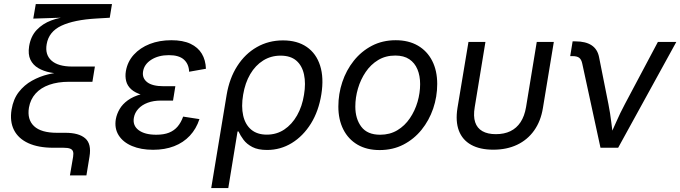

<svg xmlns="http://www.w3.org/2000/svg" viewBox="-20 -748 3444 972"><path d="M334 140.1 350.1 45.9Q353 28.3 349.4 18.3Q345.7 8.3 334.2 4.2Q322.8 0 301.3 0H250Q174.3 0 123.5 -23.2Q72.8 -46.4 50.8 -89.8Q28.8 -133.3 38.6 -193.4Q47.4 -246.6 75.2 -282.2Q103 -317.9 142.1 -339.6Q181.2 -361.3 224.1 -371.6Q267.1 -381.8 306.2 -383.8L305.7 -373Q269.5 -374 234.9 -380.9Q200.2 -387.7 173.6 -403.3Q147 -418.9 134 -445.8Q121.1 -472.7 127.4 -513.7Q135.7 -564.9 166 -596.7Q196.3 -628.4 239.5 -644.5Q282.7 -660.6 328.6 -663.6L329.6 -659.7L148.4 -653.8L161.1 -727.5H546.9L535.6 -658.2L469.2 -654.3Q355 -647.9 291 -617.9Q227.1 -587.9 216.3 -524.4Q207 -471.2 240.7 -441.2Q274.4 -411.1 346.2 -411.1H460.4L447.8 -334H329.6Q272.5 -334 229.5 -318.8Q186.5 -303.7 160.2 -274.4Q133.8 -245.1 126.5 -203.1Q116.7 -143.1 152.3 -109.4Q188 -75.7 269 -75.7H311.5Q379.4 -75.7 411.6 -47.6Q443.8 -19.5 433.1 44.9L417.5 140.1Z M754.9 10.3Q693.8 10.3 648.4 -8.8Q603 -27.8 580.8 -63Q558.6 -98.1 566.4 -145Q571.3 -171.4 585.7 -196Q600.1 -220.7 627 -240.2Q653.8 -259.8 695.1 -271.2Q736.3 -282.7 794.4 -282.7H862.8L856 -238.8H794.4Q756.8 -238.8 727.5 -227.8Q698.2 -216.8 680.2 -197Q662.1 -177.2 657.7 -151.9Q650.9 -112.3 681.9 -89.1Q712.9 -65.9 771 -65.9Q809.6 -65.9 835.7 -76.4Q861.8 -86.9 879.2 -107.4Q896.5 -127.9 907.2 -157.7L989.7 -145Q973.6 -95.7 940.9 -60.8Q908.2 -25.9 861.3 -7.8Q814.5 10.3 754.9 10.3ZM793 -256.8Q736.3 -256.8 700.2 -267.3Q664.1 -277.8 644.3 -295.9Q624.5 -314 618.7 -337.6Q612.8 -361.3 617.2 -387.7Q625.5 -436 657.5 -471.2Q689.5 -506.3 738.3 -525.4Q787.1 -544.4 847.2 -544.4Q906.2 -544.4 944.3 -526.4Q982.4 -508.3 1001.7 -476.1Q1021 -443.8 1022.5 -399.9L937.5 -384.8Q936 -423.8 911.1 -446.3Q886.2 -468.8 835 -468.8Q782.2 -468.8 745.8 -445.6Q709.5 -422.4 704.1 -385.3Q699.2 -352.1 725.3 -331.8Q751.5 -311.5 808.6 -311.5H867.7L858.9 -256.8Z M1049.3 204.1 1127.4 -268.1Q1141.6 -352.1 1181.2 -413.8Q1220.7 -475.6 1280.3 -509.5Q1339.8 -543.5 1412.6 -543.5Q1484.9 -543.5 1533 -510.3Q1581.1 -477.1 1600.6 -415.8Q1620.1 -354.5 1606.9 -271Q1593.3 -185.5 1554 -122.3Q1514.6 -59.1 1457.3 -23.9Q1399.9 11.2 1332 11.2Q1286.1 11.2 1257.6 -3.7Q1229 -18.6 1212.9 -40.3Q1196.8 -62 1187.5 -82.5H1182.6L1135.7 204.1ZM1330.6 -66.4Q1380.4 -66.4 1419.2 -92.3Q1458 -118.2 1483.9 -163.8Q1509.8 -209.5 1519 -268.1Q1528.8 -326.2 1519 -371.1Q1509.3 -416 1480 -441.2Q1450.7 -466.3 1400.4 -466.3Q1351.6 -466.3 1312.3 -441.7Q1272.9 -417 1246.8 -372.6Q1220.7 -328.1 1210.9 -268.6Q1200.7 -208.5 1211.2 -162.6Q1221.7 -116.7 1252 -91.6Q1282.2 -66.4 1330.6 -66.4Z M1901.9 11.7Q1836.9 11.7 1790 -15.6Q1743.2 -43 1718 -92.8Q1692.9 -142.6 1692.9 -208.5Q1692.9 -272.5 1712.9 -332.5Q1732.9 -392.6 1771 -440.4Q1809.1 -488.3 1862.8 -516.4Q1916.5 -544.4 1983.4 -544.4Q2048.3 -544.4 2095.5 -517.1Q2142.6 -489.7 2168 -439.9Q2193.4 -390.1 2193.4 -322.8Q2193.4 -258.3 2172.9 -198.2Q2152.3 -138.2 2114 -90.8Q2075.7 -43.5 2022.2 -15.9Q1968.8 11.7 1901.9 11.7ZM1904.3 -65.9Q1953.6 -65.9 1991.5 -88.6Q2029.3 -111.3 2054.9 -149.2Q2080.6 -187 2093.8 -232.2Q2106.9 -277.3 2106.9 -322.3Q2106.9 -364.3 2093.3 -397Q2079.6 -429.7 2052 -448.2Q2024.4 -466.8 1981 -466.8Q1932.1 -466.8 1894.5 -444.1Q1856.9 -421.4 1831.3 -383.5Q1805.7 -345.7 1792.2 -300Q1778.8 -254.4 1778.8 -208.5Q1778.8 -146.5 1809.3 -106.2Q1839.8 -65.9 1904.3 -65.9Z M2477.5 9.8Q2409.7 9.8 2365.2 -14.9Q2320.8 -39.6 2303 -86.7Q2285.2 -133.8 2295.9 -201.2L2351.6 -535.6H2437.5L2383.3 -205.6Q2375.5 -159.7 2385.5 -129.4Q2395.5 -99.1 2422.1 -84Q2448.7 -68.8 2490.2 -68.8Q2532.7 -68.8 2564 -84Q2595.2 -99.1 2615.2 -129.4Q2635.3 -159.7 2643.1 -205.6L2697.3 -535.6H2783.7L2728.5 -201.2Q2717.8 -134.8 2684.1 -87.4Q2650.4 -40 2597.9 -15.1Q2545.4 9.8 2477.5 9.8Z M3020 0 2927.7 -425.8Q2923.3 -446.8 2912.4 -455.3Q2901.4 -463.9 2878.4 -463.9H2866.7L2878.9 -538.6H2893.1Q2944.8 -538.6 2974.9 -518.8Q3004.9 -499 3012.7 -459L3060.1 -221.2Q3069.3 -174.8 3074.7 -128.9Q3080.1 -83 3085.9 -40H3058.1Q3079.1 -83.5 3099.1 -129.4Q3119.1 -175.3 3143.6 -221.2L3310.5 -535.6H3403.8L3109.4 0Z"/></svg>

Font: Inter 20pt
Style: Italic
Weight: 400
Italic angle: -9.3988°
Version: Version 4.001;git-66647c0bb